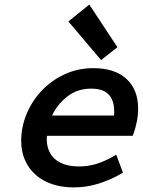

<svg xmlns="http://www.w3.org/2000/svg" viewBox="-20 -802 620 834"><path d="M206 -300H475Q476 -305 476 -309Q476 -313 476 -318Q476 -366 452 -391.5Q428 -417 376 -417Q316 -417 272.5 -383Q229 -349 206 -300ZM184 -212Q183 -208 183 -201Q183 -141 220 -110Q257 -79 323 -79Q363 -79 398.5 -90Q434 -101 469 -121L485 -130L514 -52L504 -46Q458 -20 407 -4Q356 12 300 12Q249 12 207 -2Q165 -16 135 -42.5Q105 -69 88.5 -106.5Q72 -144 72 -191Q72 -249 95 -305.5Q118 -362 159.5 -406.5Q201 -451 259 -478.5Q317 -506 386 -506Q478 -506 529 -459.5Q580 -413 580 -330Q580 -302 574.5 -274.5Q569 -247 560 -221L556 -212ZM277 -709 368 -782 490 -597 419 -541Z"/></svg>

Font: Codetta
Style: Bold Italic
Weight: 700
Italic angle: -11°
Designer: Ulrich Proeller
Foundry: PROSA GmbH
Version: Version 2.00;September 29, 2018;FontCreator 11.5.0.2427 64-b